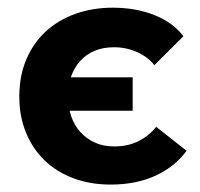

<svg xmlns="http://www.w3.org/2000/svg" viewBox="-20 -485 534 512"><path d="M275.3 7.2Q343.5 7.2 395.4 -16.9Q447.3 -41 477.5 -83L396.5 -146.8Q378 -123.3 349.8 -108.9Q321.5 -94.5 285 -94.5Q255.3 -94.5 232.5 -105Q209.8 -115.5 193.8 -133.4Q177.8 -151.3 169.5 -175.8Q161.3 -200.3 161.3 -228.3Q161.3 -257.2 169.6 -281.1Q178 -305 193.9 -322.5Q209.8 -340 232.3 -349.5Q254.8 -359 283.8 -359Q317.3 -359 346.1 -345.9Q375 -332.7 391.7 -311.2L469 -388.3Q442 -424.5 392.4 -444.5Q342.8 -464.5 280.5 -464.5Q227.3 -464.5 181.6 -448.3Q136 -432 102.9 -401.9Q69.7 -371.8 50.6 -327.5Q31.5 -283.3 31.5 -227.3Q31.5 -175.3 49 -132.1Q66.5 -89 98.2 -58Q130 -27 175.1 -9.9Q220.3 7.2 275.3 7.2ZM96.8 -189.7H333.8V-278.8H96.8Z"/></svg>

Font: Tilda Sans VF
Style: Regular
Weight: 400
Designer: ParaType Ltd
Foundry: ParaType Ltd
Version: Version 1.010